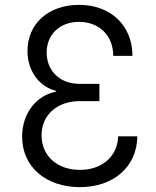

<svg xmlns="http://www.w3.org/2000/svg" viewBox="-20 -760 640 790"><path d="M309 10C448 10 544 -75 545 -199H466C464 -117 400 -61 309 -61C215 -61 151 -119 151 -203C151 -287 215 -344 309 -344H389V-415H307C227 -415 172 -468 172 -544C172 -618 226 -670 305 -670C389 -670 446 -613 446 -530H525C525 -655 436 -740 305 -740C179 -740 93 -662 93 -550C93 -469 141 -403 211 -386V-383C128 -367 71 -292 71 -198C71 -74 168 10 309 10Z"/></svg>

Font: JetBrains Mono Light
Style: Regular
Weight: 336
Monospace: yes
Designer: Philipp Nurullin, Konstantin Bulenkov
Foundry: JetBrains
Version: Version 2.305